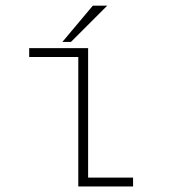

<svg xmlns="http://www.w3.org/2000/svg" viewBox="-20 -674 610 694"><path d="M205.5 -522.5 315.5 -653.5H367.5L236.5 -522.5ZM298.5 -32H461V0H263V-468H85.5V-500H298.5Z"/></svg>

Font: League Mono Narrow Thin
Style: Regular
Weight: 100
Width: 3
Designer: Tyler Finck
Foundry: The League of Moveable Type / Tyler Finck
Version: Version 2.210